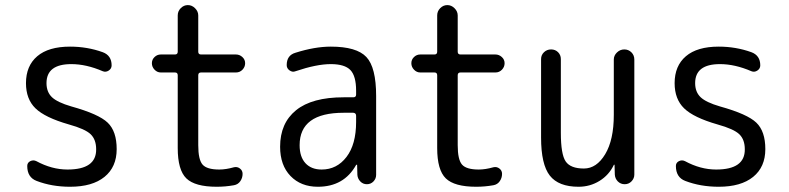

<svg xmlns="http://www.w3.org/2000/svg" viewBox="-20 -710 3040 740"><path d="M245.1 -230.5Q153.3 -256.8 116.7 -292.5Q80.1 -328.1 80.1 -389.6Q80.1 -456.1 123.5 -493.2Q167 -530.3 250 -530.3Q316.4 -530.3 376 -508.8Q410.2 -496.1 410.2 -458Q410.2 -445.3 398.9 -438Q387.7 -430.7 376 -435.5Q312.5 -462.9 254.9 -462.9Q159.2 -462.9 159.2 -389.6Q159.2 -355.5 180.2 -335.4Q201.2 -315.4 254.9 -299.8Q360.4 -270.5 395 -237.3Q429.7 -204.1 429.7 -135.3Q429.7 -66.4 382.8 -28.3Q335.9 9.8 250 9.8Q179.7 9.8 121.1 -12.7Q85 -26.4 85 -70.3Q85 -83 96.7 -88.9Q108.4 -94.7 120.1 -88.9Q179.7 -56.6 240.2 -56.6Q351.6 -56.6 350.6 -134.8Q350.6 -171.9 329.6 -192.4Q308.6 -212.9 245.1 -230.5Z M599.6 -430.7Q585.9 -430.7 575.7 -441.4Q565.4 -452.1 565.4 -466.3Q565.4 -480.5 575.7 -490.2Q585.9 -500 599.6 -500H654.3Q665 -500 665 -510.7V-650.4Q665 -667 676.8 -678.7Q688.5 -690.4 704.1 -690.4Q719.7 -690.4 731.9 -678.2Q744.1 -666 744.1 -650.4V-510.7Q744.1 -500 754.9 -500H889.6Q903.3 -500 914.1 -490.2Q924.8 -480.5 924.8 -466.3Q924.8 -452.1 914.6 -441.4Q904.3 -430.7 889.6 -430.7H754.9Q744.1 -430.7 744.1 -419.9V-150.4Q744.1 -94.7 760.7 -75.7Q777.3 -56.6 825.2 -56.6Q850.6 -56.6 881.8 -65.4Q894.5 -68.4 904.8 -60.5Q915 -52.7 915 -40Q915 -24.4 906.2 -11.7Q897.5 1 881.8 3.9Q848.6 9.8 815.4 9.8Q731.4 9.8 698.2 -22.5Q665 -54.7 665 -139.6V-419.9Q665 -430.7 654.3 -430.7Z M1304.7 -275.4Q1134.8 -275.4 1134.8 -150.4Q1134.8 -105.5 1157.2 -81.1Q1179.7 -56.6 1219.7 -56.6Q1278.3 -56.6 1315.4 -105Q1352.5 -153.3 1352.5 -240.2V-263.7Q1352.5 -274.4 1341.8 -275.4ZM1205.1 9.8Q1139.6 9.8 1099.6 -31.7Q1059.6 -73.2 1059.6 -144.5Q1059.6 -235.4 1121.1 -285.2Q1182.6 -335 1304.7 -335H1341.8Q1352.5 -335 1352.5 -345.7V-360.4Q1352.5 -417 1330.6 -439.9Q1308.6 -462.9 1254.9 -462.9Q1200.2 -462.9 1119.1 -435.5Q1107.4 -430.7 1096.2 -438.5Q1085 -446.3 1085 -459Q1085 -497.1 1119.1 -506.8Q1193.4 -530.3 1254.9 -530.3Q1354.5 -530.3 1392.1 -490.2Q1429.7 -450.2 1429.7 -339.8V-36.1Q1429.7 -21.5 1419.4 -10.7Q1409.2 0 1394 0Q1378.9 0 1368.7 -10.7Q1358.4 -21.5 1357.4 -36.1L1356.4 -74.2Q1356.4 -75.2 1355.5 -75.2Q1353.5 -75.2 1352.5 -74.2Q1305.7 9.8 1205.1 9.8Z M1599.6 -430.7Q1585.9 -430.7 1575.7 -441.4Q1565.4 -452.1 1565.4 -466.3Q1565.4 -480.5 1575.7 -490.2Q1585.9 -500 1599.6 -500H1654.3Q1665 -500 1665 -510.7V-650.4Q1665 -667 1676.8 -678.7Q1688.5 -690.4 1704.1 -690.4Q1719.7 -690.4 1731.9 -678.2Q1744.1 -666 1744.1 -650.4V-510.7Q1744.1 -500 1754.9 -500H1889.6Q1903.3 -500 1914.1 -490.2Q1924.8 -480.5 1924.8 -466.3Q1924.8 -452.1 1914.6 -441.4Q1904.3 -430.7 1889.6 -430.7H1754.9Q1744.1 -430.7 1744.1 -419.9V-150.4Q1744.1 -94.7 1760.7 -75.7Q1777.3 -56.6 1825.2 -56.6Q1850.6 -56.6 1881.8 -65.4Q1894.5 -68.4 1904.8 -60.5Q1915 -52.7 1915 -40Q1915 -24.4 1906.2 -11.7Q1897.5 1 1881.8 3.9Q1848.6 9.8 1815.4 9.8Q1731.4 9.8 1698.2 -22.5Q1665 -54.7 1665 -139.6V-419.9Q1665 -430.7 1654.3 -430.7Z M2210 9.8Q2132.8 9.8 2099.1 -33.2Q2065.4 -76.2 2065.4 -179.7V-482.4Q2065.4 -498 2076.7 -508.8Q2087.9 -519.5 2104 -519.5Q2120.1 -519.5 2130.9 -508.8Q2141.6 -498 2141.6 -482.4V-198.2Q2141.6 -115.2 2160.2 -87.9Q2178.7 -60.5 2230.5 -60.5Q2279.3 -60.5 2312.5 -115.7Q2345.7 -170.9 2345.7 -267.6V-480.5Q2345.7 -496.1 2357.9 -507.8Q2370.1 -519.5 2386.2 -519.5Q2402.3 -519.5 2413.6 -508.3Q2424.8 -497.1 2424.8 -480.5V-37.1Q2424.8 -22.5 2414.1 -11.2Q2403.3 0 2387.7 0Q2372.1 0 2361.3 -10.7Q2350.6 -21.5 2349.6 -37.1L2348.6 -74.2Q2348.6 -75.2 2347.7 -75.2Q2345.7 -75.2 2345.7 -74.2Q2327.1 -35.2 2290.5 -12.7Q2253.9 9.8 2210 9.8Z M2745.1 -230.5Q2653.3 -256.8 2616.7 -292.5Q2580.1 -328.1 2580.1 -389.6Q2580.1 -456.1 2623.5 -493.2Q2667 -530.3 2750 -530.3Q2816.4 -530.3 2876 -508.8Q2910.2 -496.1 2910.2 -458Q2910.2 -445.3 2898.9 -438Q2887.7 -430.7 2876 -435.5Q2812.5 -462.9 2754.9 -462.9Q2659.2 -462.9 2659.2 -389.6Q2659.2 -355.5 2680.2 -335.4Q2701.2 -315.4 2754.9 -299.8Q2860.4 -270.5 2895 -237.3Q2929.7 -204.1 2929.7 -135.3Q2929.7 -66.4 2882.8 -28.3Q2835.9 9.8 2750 9.8Q2679.7 9.8 2621.1 -12.7Q2585 -26.4 2585 -70.3Q2585 -83 2596.7 -88.9Q2608.4 -94.7 2620.1 -88.9Q2679.7 -56.6 2740.2 -56.6Q2851.6 -56.6 2850.6 -134.8Q2850.6 -171.9 2829.6 -192.4Q2808.6 -212.9 2745.1 -230.5Z"/></svg>

Font: Rounded-X Mgen+ 2m regular
Style: Regular
Weight: 400
Designer: [Source Han Sans]
Ryoko NISHIZUKA  (kana & ideographs); Paul D. Hunt (Latin, Greek & Cyrillic); Wenlong ZHANG  (bopomofo
Version: Version 1.059.20150602